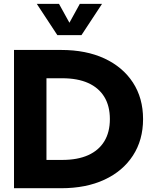

<svg xmlns="http://www.w3.org/2000/svg" viewBox="-20 -997 810 1017"><path d="M54.2 0V-732.4H303.7Q436 -732.4 533.2 -687.3Q630.4 -642.1 684.1 -559.8Q737.8 -477.5 737.8 -366.2Q737.8 -255.4 684.1 -172.9Q630.4 -90.3 533.2 -45.2Q436 0 303.7 0ZM226.1 -149.9H309.6Q390.6 -149.9 446.8 -175Q502.9 -200.2 532.5 -248.5Q562 -296.9 562 -366.2Q562 -435.5 532.5 -483.9Q502.9 -532.2 446.8 -557.4Q390.6 -582.5 309.6 -582.5H226.1ZM411.6 -811H283.7L174.8 -976.6H292.5L347.7 -876.5L402.8 -976.6H520.5Z"/></svg>

Font: Kumbh Sans ExtraBold
Style: Regular
Weight: 800
Version: Version 1.005